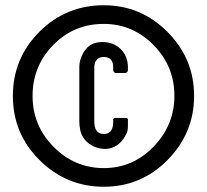

<svg xmlns="http://www.w3.org/2000/svg" viewBox="-20 -699 788 731"><path d="M375 12C470 12 551 -22 618 -90C685 -158 719 -239 719 -334C719 -429 685 -510 617 -578C549 -646 469 -679 375 -679C279 -679 197 -645 130 -578C63 -511 29 -429 29 -334C29 -239 62 -158 130 -90C198 -22 280 12 375 12ZM375 -59C300 -59 236 -87 183 -141C130 -195 104 -259 104 -334C104 -409 130 -474 183 -528C236 -582 300 -608 375 -608C449 -608 512 -581 565 -527C618 -473 644 -409 644 -334C644 -259 617 -195 565 -141C513 -87 450 -59 375 -59ZM467 -237V-244C467 -247 464 -250 461 -250H418C414 -250 411 -247 411 -244V-237C411 -212 405 -189 375 -189C347 -189 339 -210 339 -237V-443C339 -463 349 -482 374 -482C399 -482 411 -469 411 -443V-432C411 -426 416 -421 422 -421H456C462 -421 467 -426 467 -432V-443C467 -501 424 -539 371 -539C341 -539 319 -529 304 -508C289 -487 282 -465 282 -443V-237C282 -227 283 -217 285 -206C294 -159 337 -132 381 -132C416 -132 441 -155 453 -175C468 -200 467 -202 467 -237Z"/></svg>

Font: DIN Rundschrift
Style: Eng
Weight: 400
Width: 3
Version: Version 1.027